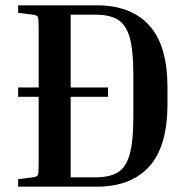

<svg xmlns="http://www.w3.org/2000/svg" viewBox="-20 -700 714 720"><path d="M48 -652V-680H343Q471 -680 539.5 -605Q608 -530 608 -372V-309Q608 -151 539.5 -75.5Q471 0 343 0H48V-28L103 -35Q119 -37 122 -43.5Q125 -50 125 -84V-337H48V-372H125V-596Q125 -630 122 -636.5Q119 -643 103 -645ZM385 -337H245V-35H338Q389 -35 420 -52.5Q451 -70 465.5 -118.5Q480 -167 480 -259V-422Q480 -514 465.5 -562Q451 -610 420 -627.5Q389 -645 338 -645H245V-372H385Z"/></svg>

Font: Inria Serif
Style: Bold
Weight: 700
Designer: Black Foundry Team
Foundry: Black Foundry
Version: Version 1.000; ttfautohint (v1.8.3)